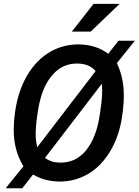

<svg xmlns="http://www.w3.org/2000/svg" viewBox="-20 -958 739 1024"><path d="M292.5 10.3Q216.3 8.3 156.2 -27.3L98.6 46.4L10.3 45.9L105 -71.3Q52.2 -157.2 53.2 -267.6L54.7 -306.2Q64 -437 111.1 -530.3Q158.2 -623.5 233.6 -672.9Q309.1 -722.2 401.9 -721.2Q494.6 -719.2 557.1 -670.9L611.8 -740.7H699.2L603.5 -621.6Q630.9 -562.5 637.7 -500Q646 -417 627.9 -316.7Q609.9 -216.3 560.8 -140.1Q511.7 -64 442.4 -26.1Q373 11.7 292.5 10.3ZM170.4 -254.9Q168.9 -213.4 178.7 -172.9L489.7 -578.6Q459.5 -616.7 396.5 -619.1Q315.4 -621.6 260.3 -559.1Q205.1 -496.6 185.1 -382.8Q172.4 -310.1 170.4 -254.9ZM523.9 -442.9Q526.4 -477.1 523.4 -511.7L220.2 -116.2Q251 -91.8 297.9 -90.8Q383.8 -88.4 439.2 -156.5Q494.6 -224.6 512.2 -346.7L520.5 -405.8ZM479 -937.5H618.2L463.9 -789.6H363.3Z"/></svg>

Font: Roboto Medium
Style: Italic
Weight: 500
Italic angle: -12°
Designer: Google
Version: Version 2.134; 2016